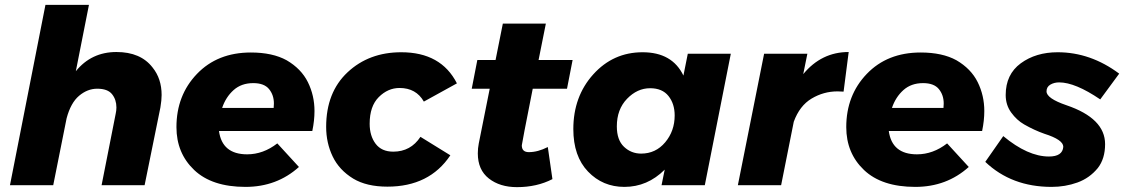

<svg xmlns="http://www.w3.org/2000/svg" viewBox="-20 -762 4625 790"><path d="M575 0H398L456 -294Q459 -307 459 -320Q459 -352 441 -374.5Q423 -397 380 -397Q340 -397 305.5 -368Q271 -339 254 -275L199 0H21L167 -742H346L292 -469Q356 -548 459 -548Q559 -548 608 -484Q645 -438 645 -371Q645 -350 640 -320Z M990 7Q852 7 779 -62.5Q706 -132 706 -239Q706 -370 790.5 -458Q875 -546 1012 -546Q1101.5 -546 1159.5 -514Q1219.5 -479 1246.8 -424Q1274 -369 1274 -305Q1274 -266 1265 -223H881Q894 -127 997 -127Q1063 -127 1121 -172L1210 -75Q1119 7 990 7ZM1106 -318 1107 -336Q1107 -371 1087 -395.5Q1067 -420 1022 -420Q973 -420 941 -391.2Q909 -362.5 894 -318Z M1574 6Q1488.5 6 1433.5 -27Q1375.5 -62.5 1348.8 -118.2Q1322 -174 1322 -240Q1322 -382 1410 -464.5Q1498 -547 1631 -547Q1795 -547 1860 -419L1724 -344Q1692 -400 1624 -400Q1576 -400 1538.5 -362.5Q1501 -325 1501 -253Q1501 -203 1525.5 -170.5Q1550 -138 1598 -138Q1670 -138 1710 -199L1833 -123Q1747 6 1574 6Z M2107 8Q2037 8 1991.5 -27.5Q1946 -63 1946 -131Q1946 -152 1950 -172L1995 -397H1921L1944 -515H2019L2049 -665H2226L2196 -515H2336L2313 -397H2172Q2127 -170 2127 -164Q2127 -136 2156 -136Q2193 -136 2234 -157L2253 -25Q2189 8 2107 8Z M2549 7Q2460 7 2399.5 -56Q2339 -119 2339 -231Q2339 -365 2421 -456Q2503 -547 2624 -547Q2746 -547 2792 -451L2810 -541H2987L2880 0H2702L2715 -64Q2644 7 2549 7ZM2618 -130Q2678 -130 2717 -176.5Q2756 -223 2756 -287Q2756 -335 2730.5 -367Q2705 -399 2655 -399Q2602 -399 2560 -355.5Q2518 -312 2518 -242Q2518 -186 2547.5 -158Q2577 -130 2618 -130Z M3194 0H3016L3124 -541H3302L3285 -457Q3360 -548 3472 -548L3451 -385L3426 -386Q3369 -386 3319.5 -356.5Q3270 -327 3246 -261Z M3746 7Q3608 7 3535 -62.5Q3462 -132 3462 -239Q3462 -370 3546.5 -458Q3631 -546 3768 -546Q3857.5 -546 3915.5 -514Q3975.5 -479 4002.8 -424Q4030 -369 4030 -305Q4030 -266 4021 -223H3637Q3650 -127 3753 -127Q3819 -127 3877 -172L3966 -75Q3875 7 3746 7ZM3862 -318 3863 -336Q3863 -371 3843 -395.5Q3823 -420 3778 -420Q3729 -420 3697 -391.2Q3665 -362.5 3650 -318Z M4307 7Q4142 7 4034 -96L4108 -202Q4209 -118 4296 -118Q4352 -118 4355 -158Q4355 -187 4277.5 -211.5Q4236 -226 4194 -250Q4163.5 -267.5 4140.8 -298.8Q4118 -330 4118 -371Q4118 -456 4180 -501.5Q4242 -547 4332 -547Q4467 -547 4585 -459L4507 -353Q4404 -423 4338 -423Q4317.5 -423 4301.8 -413.8Q4286 -404.5 4286 -386Q4286 -357 4368 -329Q4527 -275 4527 -169Q4527 -109 4497 -70.5Q4463 -29 4413 -11Q4363 7 4307 7Z"/></svg>

Font: Argentum Novus
Style: Bold Italic
Weight: 700
Designer: Julieta Ulanovsky (font) & Cristiano Sobral (main changes)
Foundry: Julieta Ulanovsky (font) & Cristiano Sobral (main changes)
Version: Version 3.00;November 27, 2020;FontCreator 13.0.0.2655 64-bi